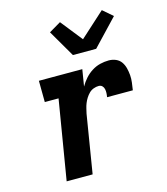

<svg xmlns="http://www.w3.org/2000/svg" viewBox="-115 -868 830 957"><g transform="rotate(-15 300.0 -389.5)"><path d="M110 0 178 -410H107L106 -520H330L316 -434Q328 -455 344 -473Q360 -491 380.5 -504Q401 -517 423.5 -522.5Q446 -528 468 -528Q488 -528 505 -520.5Q522 -513 532 -498.5Q542 -484 546.5 -466Q551 -448 552.5 -429.5Q554 -411 551.5 -391.5Q549 -372 546 -353H413Q415 -363 415.5 -373.5Q416 -384 414 -394Q412 -404 405 -411Q398 -418 387 -418Q374 -418 360.5 -413Q347 -408 337 -398Q327 -388 319.5 -376Q312 -364 307 -351.5Q302 -339 299 -326Q296 -313 293 -300L244 0ZM303 -600 222 -739 283 -775 372 -663 500 -779 551 -735 423 -600Z"/></g></svg>

Font: Iosevka Etoile Extrabold
Style: Italic
Weight: 800
Italic angle: -9°
Designer: Belleve Invis
Foundry: Belleve Invis
Version: Version 22.1.2; ttfautohint (v1.8.4)